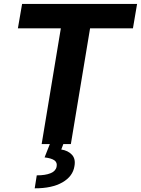

<svg xmlns="http://www.w3.org/2000/svg" viewBox="-20 -748 732 997"><path d="M72.9 -600.8 94.7 -727.5H691.8L670.3 -600.8H447.7L348 0H196.3L295.9 -600.8ZM240 -2.9H310L298.2 28.3Q333.7 33.9 353.6 55.6Q373.5 77.2 366.6 114.6Q358.6 167.6 304.3 198.9Q250 230.2 160.2 229.9L170.9 162.5Q215.3 162.7 242.3 151.6Q269.3 140.5 273.8 118.2Q278.5 96.4 263.1 85Q247.7 73.6 211.5 69.3Z"/></svg>

Font: Inter Tight
Style: Italic
Weight: 400
Italic angle: -9.39999°
Designer: Rasmus Andersson
Foundry: rsms
Version: Version 3.002